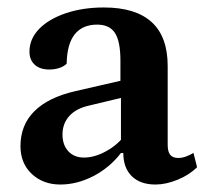

<svg xmlns="http://www.w3.org/2000/svg" viewBox="-20 -482 562 514"><path d="M141.5 12Q95.4 12 65.1 -16.4Q34.8 -44.8 34.8 -90.8Q34.8 -147.4 72.2 -184.5Q109.6 -221.6 182.6 -238.2L314.9 -268.6L302.4 -253.5V-319.5Q302.4 -371.2 287.8 -393.7Q273.2 -416.1 240.1 -416.1Q200.9 -416.1 180.1 -390.2Q159.4 -364.3 158.5 -311.8Q152.2 -304.6 139.3 -300.2Q126.5 -295.9 112.1 -295.9Q87 -295.9 72.9 -308.8Q58.9 -321.7 58.9 -343.7Q58.9 -378 84.8 -404.6Q110.7 -431.2 156.2 -446.6Q201.7 -462 258 -462Q342.8 -462 385.8 -423Q428.9 -383.9 428.9 -305.2V-94.1Q428.9 -76.2 435.6 -67.6Q442.4 -59.1 457.7 -59.1Q467.8 -59.1 479.2 -63.5Q490.7 -67.9 497.9 -72.7L507.6 -34.4Q486.7 -13.6 455.4 -0.8Q424.1 12 396.1 12Q355.6 12 332.8 -10.3Q310.1 -32.6 310.1 -72.4H303.8Q273.6 -33.1 229.9 -10.5Q186.2 12 141.5 12ZM204.8 -60.2Q233.1 -60.2 263.6 -76.9Q294.2 -93.5 314.4 -120.1L303.8 -94.6V-226.1L319.5 -223.6L218.2 -199.3Q183.7 -191.6 165.5 -171.4Q147.3 -151.2 147.3 -121.8Q147.3 -94 162.9 -77.1Q178.5 -60.2 204.8 -60.2Z"/></svg>

Font: Petrona
Style: Regular
Weight: 400
Designer: Ringo R. Seeber
Foundry: Ringo R. Seeber
Version: Version 2.001; ttfautohint (v1.8.3)